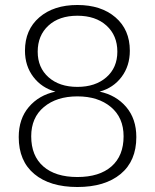

<svg xmlns="http://www.w3.org/2000/svg" viewBox="-20 -734 621 769"><path d="M55 -185Q55 -258 95.5 -305.5Q136 -353 202 -367Q147 -382 113.5 -426Q80 -470 80 -531Q80 -615 137.5 -664.5Q195 -714 290 -714Q385 -714 442.5 -664.5Q500 -615 500 -531Q500 -470 467 -426Q434 -382 379 -367Q445 -353 485.5 -305.5Q526 -258 526 -185Q526 -89 463 -37Q400 15 290 15Q180 15 117.5 -37Q55 -89 55 -185ZM450 -527Q450 -592 406.5 -631.5Q363 -671 290 -671Q217 -671 174 -631.5Q131 -592 131 -527Q131 -463 174.5 -424.5Q218 -386 290 -386Q362 -386 406 -424.5Q450 -463 450 -527ZM475 -188Q475 -263 424 -305.5Q373 -348 290 -348Q207 -348 156 -305.5Q105 -263 105 -188Q105 -110 153.5 -67.5Q202 -25 290 -25Q378 -25 426.5 -67.5Q475 -110 475 -188Z"/></svg>

Font: Prompt ExtraLight
Style: Regular
Weight: 275
Designer: Katatrad Team
Foundry: CadsonDemak
Version: Version 1.001